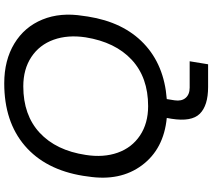

<svg xmlns="http://www.w3.org/2000/svg" viewBox="-68 -722 1001 905"><g transform="rotate(-90 432.5 -269.5)"><path d="M582 210.9H475.1Q387.7 210.9 348.9 171.9Q310.1 132.8 325.2 38.1L329.1 16.1Q182.6 2 106 -100.8Q29.3 -203.6 53.2 -356L56.2 -377.9Q85 -556.2 198.2 -653.1Q311.5 -750 492.2 -750Q601.1 -750 679.7 -702.4Q758.3 -654.8 793 -569.8Q827.6 -484.9 810.1 -377.9L807.1 -356Q780.8 -188.5 679.9 -92.3Q579.1 3.9 418 16.1L412.1 53.2Q407.2 85.9 423.6 105Q439.9 124 472.2 124H596.2ZM384.8 -71.8Q520 -71.8 603.3 -149.2Q686.5 -226.6 709 -366.2Q721.7 -450.2 697.8 -517.1Q673.8 -584 616.5 -622.1Q559.1 -660.2 478 -660.2Q342.3 -660.2 259 -582.8Q175.8 -505.4 154.8 -366.2Q141.6 -282.2 165.3 -215.3Q189 -148.4 246.3 -110.1Q303.7 -71.8 384.8 -71.8Z"/></g></svg>

Font: Sora Italic
Style: Regular
Weight: 400
Designer: Jonathan Barnbrook, Julián Moncada
Foundry: Barnbrook Fonts
Version: Version 2.000